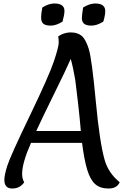

<svg xmlns="http://www.w3.org/2000/svg" viewBox="-20 -1075 707 1102"><path d="M350 -1012Q350 -992 339 -951Q302 -928 271.5 -928Q241 -928 228.5 -939Q216 -950 216 -974Q216 -998 223 -1032Q260 -1055 292 -1055Q350 -1055 350 -1012ZM584 -1012Q584 -987 573 -951Q536 -928 505.5 -928Q475 -928 462.5 -939Q450 -950 450 -970Q450 -990 457 -1032Q495 -1055 526 -1055Q584 -1055 584 -1012ZM667 -29Q651 7 603 7Q555 7 526.5 -18Q498 -43 480.5 -101Q463 -159 451 -255H158Q107 -140 107 -77Q107 -48 119 -29Q95 7 50 7Q5 7 5 -43Q5 -71 22.5 -125.5Q40 -180 151 -410.5Q262 -641 289.5 -723.5Q317 -806 317 -830Q317 -854 314 -866Q347 -889 386 -889Q425 -889 448.5 -869.5Q472 -850 489.5 -794Q507 -738 529.5 -497Q552 -256 581 -156Q602 -82 667 -29ZM386 -737Q363 -683 291 -537Q219 -391 188 -323H444Q439 -386 427.5 -487.5Q416 -589 412 -616Q400 -687 386 -737Z"/></svg>

Font: Paprika
Style: Regular
Weight: 400
Designer: Eduardo Rodriguez Tunni
Foundry: Eduardo Rodriguez Tunni
Version: Version 1.001